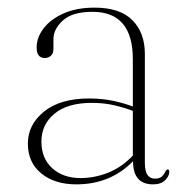

<svg xmlns="http://www.w3.org/2000/svg" viewBox="-20 -474 490 503"><path d="M53 -98Q53 -147.5 95.5 -181.8Q138 -216 213 -216Q247.5 -216 275.8 -210Q304 -204 328 -195V-319Q328 -443 222.5 -443Q169 -443 144.5 -420.2Q120 -397.5 120 -371.5V-346Q120 -333.5 113.2 -327.8Q106.5 -322 97.5 -322Q76 -322 76 -349.5Q76 -376 94.5 -400Q113 -424 147 -439Q181 -454 227.5 -454Q294.5 -454 327 -421Q359.5 -388 359.5 -333V-47.5Q359.5 -24.5 366.8 -15.2Q374 -6 385.5 -6Q398.5 -6 404.5 -12Q410.5 -18 413.5 -25Q416 -30 419.5 -30Q423.5 -30 423.5 -24Q423.5 -12.5 412.5 -1.8Q401.5 9 381 9Q328.5 9 328.5 -51.5Q269 9 180 9Q123 9 88 -19.8Q53 -48.5 53 -98ZM88.5 -103Q88.5 -59 117 -33.2Q145.5 -7.5 191 -7.5Q228.5 -7.5 264.2 -22Q300 -36.5 328 -66.5V-183.5Q304.5 -192.5 278 -198.5Q251.5 -204.5 220.5 -204.5Q157 -204.5 122.8 -176.2Q88.5 -148 88.5 -103Z"/></svg>

Font: Fraunces 72pt Thin
Style: Regular
Weight: 100
Version: Version 1.000;[b76b70a41]